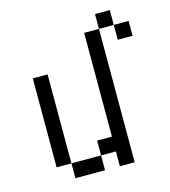

<svg xmlns="http://www.w3.org/2000/svg" viewBox="-97 -704 694 782"><g transform="rotate(-15 250.0 -312.5)"><path d="M500 -500V-562.5H437.5V-500ZM125 -62.5V0H250V-62.5ZM125 -62.5Q125 -62.5 125 -437.5H62.5Q62.5 -437.5 62.5 -62.5ZM312.5 -62.5V0H375V-562.5H312.5V-125H250V-62.5ZM375 -562.5H437.5V-625H375Z"/></g></svg>

Font: Unifont
Style: Regular
Weight: 500
Version: Version 15.1.04